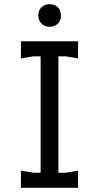

<svg xmlns="http://www.w3.org/2000/svg" viewBox="-20 -897 473 917"><path d="M174 0V-700H259V0ZM80 0V-82L140 -72H293L353 -82V0ZM80 -618V-700H353V-618L293 -628H140ZM217 -769Q195 -769 179 -783.5Q163 -798 163 -823Q163 -849 179 -863Q195 -877 217 -877Q240 -877 255.5 -863Q271 -849 271 -823Q271 -798 255.5 -783.5Q240 -769 217 -769Z"/></svg>

Font: AR One Sans
Style: Regular
Weight: 400
Designer: Niteesh Yadav
Foundry: Niteesh Yadav
Version: Version 1.001;gftools[0.9.33]